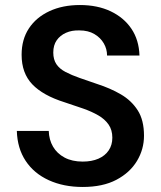

<svg xmlns="http://www.w3.org/2000/svg" viewBox="-20 -732 642 764"><path d="M309 12Q233 12 174 -15Q115 -42 82 -92Q49 -142 47 -211H174Q175 -176 191 -148.5Q207 -121 237 -105Q267 -89 309 -89Q345 -89 371.5 -100.5Q398 -112 412.5 -133.5Q427 -155 427 -184Q427 -215 412 -236.5Q397 -258 371 -273Q345 -288 311 -300Q277 -312 237 -325Q151 -352 108.5 -396.5Q66 -441 66 -514Q66 -575 95 -619Q124 -663 176.5 -687.5Q229 -712 298 -712Q368 -712 420.5 -687Q473 -662 503 -617.5Q533 -573 535 -511H406Q406 -537 393 -559.5Q380 -582 355.5 -596.5Q331 -611 296 -611Q266 -612 242.5 -601.5Q219 -591 205.5 -571.5Q192 -552 192 -523Q192 -495 204.5 -476.5Q217 -458 241 -445.5Q265 -433 296.5 -422Q328 -411 366 -398Q419 -381 461 -356.5Q503 -332 528 -293Q553 -254 553 -192Q553 -138 525 -91.5Q497 -45 443 -16.5Q389 12 309 12Z"/></svg>

Font: DM Sans 11pt SemiBold
Style: Regular
Weight: 600
Version: Version 4.004;gftools[0.9.30]